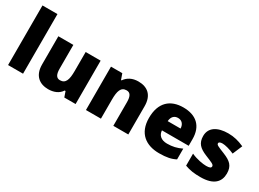

<svg xmlns="http://www.w3.org/2000/svg" viewBox="-32 -1435 2863 2120"><g transform="rotate(30 1399.0 -375.0)"><path d="M257 0V-760H66V0Z M927 -553H736V-311C736 -201 717 -141 645 -141C598 -141 579 -179 579 -251V-553H388V-193C388 -51 472 10 581 10C649 10 713 -13 748 -69H759L783 0H927Z M1405 -563C1327 -563 1271 -532 1236 -480H1229L1203 -553H1059V0H1250V-242C1250 -352 1269 -413 1341 -413C1388 -413 1408 -375 1408 -302V0H1599V-360C1599 -502 1519 -563 1405 -563Z M1978 -563C1815 -563 1705 -472 1705 -273C1705 -76 1829 10 1996 10C2092 10 2150 -3 2203 -31V-168C2142 -139 2088 -126 2019 -126C1941 -126 1901 -167 1898 -225H2239V-310C2239 -479 2139 -563 1978 -563ZM1985 -433C2037 -433 2065 -394 2066 -345H1902C1907 -406 1940 -433 1985 -433Z M2758 -170C2758 -267 2712 -307 2616 -346C2524 -383 2505 -390 2505 -411C2505 -426 2522 -434 2552 -434C2585 -434 2647 -418 2702 -393L2754 -516C2685 -547 2624 -563 2551 -563C2414 -563 2323 -508 2323 -400C2323 -309 2368 -266 2460 -228C2553 -190 2578 -181 2578 -157C2578 -138 2559 -129 2516 -129C2474 -129 2394 -142 2324 -174V-21C2388 3 2445 10 2524 10C2692 10 2758 -65 2758 -170Z"/></g></svg>

Font: Noto Sans Arabic UI Bk
Style: Regular
Weight: 900
Designer: Monotype Design Team, Nadine Chahine and Nizar Qandah
Foundry: Monotype Imaging Inc.
Version: Version 2.010